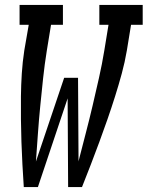

<svg xmlns="http://www.w3.org/2000/svg" viewBox="-20 -755 596 775"><path d="M76 0Q73 -45 70.5 -91Q68 -137 66.5 -182.5Q65 -228 64.5 -274Q64 -320 64.5 -366Q65 -412 68 -458.5Q71 -505 78 -551L96 -655H59V-735H234V-655H186L169 -551Q160 -495 154 -439Q148 -383 142.5 -327Q137 -271 133 -215Q129 -159 125 -103L239 -441H295L297 -103L298 -108Q312 -163 326.5 -218.5Q341 -274 354 -329.5Q367 -385 379.5 -440.5Q392 -496 401 -551L418 -655H381V-735H556V-655H509L492 -551Q484 -504 471.5 -458Q459 -412 444.5 -366Q430 -320 414 -274Q398 -228 381 -182Q364 -136 346.5 -90.5Q329 -45 311 0H255L253 -358L133 0Z"/></svg>

Font: Iosevka Curly Slab MdObl
Style: Regular
Weight: 500
Italic angle: -9°
Monospace: yes
Designer: Belleve Invis
Foundry: Belleve Invis
Version: Version 11.0.0; ttfautohint (v1.8.3)